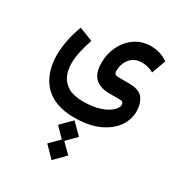

<svg xmlns="http://www.w3.org/2000/svg" viewBox="-221 -550 1160 1252"><g transform="rotate(30 359.0 76.0)"><path d="M278.3 339.4 347.7 410.2 278.3 479.5 356.9 560.1 436 479.5 366.2 410.2 436 339.4 356.9 260.7ZM343.8 246.1C415.5 246.1 476.1 235.4 525.9 213.4C625.5 169.4 678.2 93.3 678.2 7.8C678.2 -30.8 668.5 -63 649.4 -88.4C630.4 -113.3 594.7 -126 543 -126H467.8C442.9 -126 431.6 -132.8 431.6 -154.8C431.6 -191.9 442.4 -223.1 463.4 -248.5C484.4 -273.4 513.7 -286.1 551.3 -286.1C578.1 -286.1 607.4 -280.3 639.2 -263.2L677.2 -368.7C638.2 -396 593.3 -408.2 550.8 -408.2C503.9 -408.2 463.4 -396.5 429.2 -372.6C394.5 -348.6 368.2 -317.4 349.6 -278.8C330.6 -240.2 321.3 -199.2 321.3 -154.8C321.3 -114.3 328.1 -83.5 341.3 -62C368.2 -18.6 414.6 -4.9 466.8 -4.9H545.9C566.9 -4.9 573.2 6.8 573.2 20C573.2 35.2 564 50.8 545.9 67.4C509.3 100.6 439.9 126.5 343.8 126.5C295.4 126.5 257.8 118.2 230 102.1C174.8 69.3 153.8 12.7 153.8 -53.2C153.8 -111.3 170.9 -177.7 192.9 -242.7L89.8 -283.2C60.5 -205.6 43.9 -125 43.9 -50.8C43.9 4.4 54.2 54.7 75.2 99.6C116.2 189.5 203.6 246.1 343.8 246.1Z"/></g></svg>

Font: Vazirmatn SemiBold
Style: Regular
Weight: 600
Designer: Saber Rastikerdar
Foundry: Saber Rastikerdar
Version: Version 33.003